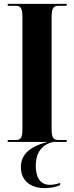

<svg xmlns="http://www.w3.org/2000/svg" viewBox="-20 -734 384 993"><path d="M88 131C88 200 138 239 212 239C240 239 272 233 291 223V212C271 219 253 222 238 222C192 222 165 188 165 124C165 51 200 13 255 0H325V-10H282C255 -10 247 -23 247 -68V-643C247 -690 255 -704 282 -704H325V-714H20V-704H62C88 -704 96 -690 96 -643V-67C96 -23 88 -10 62 -10H20V0H227C118 27 88 77 88 131Z"/></svg>

Font: Noto Serif Display Condensed Extra
Style: Regular
Weight: 800
Width: 3
Designer: Monotype Design Team
Foundry: Monotype Imaging Inc.
Version: Version 1.900